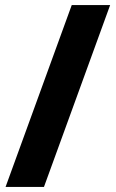

<svg xmlns="http://www.w3.org/2000/svg" viewBox="-20 -740 458 760"><path d="M2 0H154L416 -720H264Z"/></svg>

Font: Aspekta 750
Style: Regular
Weight: 750
Designer: Ivo Dolenc
Version: Version 2.000